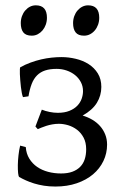

<svg xmlns="http://www.w3.org/2000/svg" viewBox="-20 -682 460 717"><path d="M379.9 -142.1Q379.9 -109.4 366.2 -80.8Q352.5 -52.2 327.4 -31Q302.2 -9.8 266.6 2.4Q231 14.6 187 14.6Q164.1 14.6 144.3 11.5Q124.5 8.3 107.7 3.2Q90.8 -2 76.9 -8.3Q63 -14.6 51.8 -21Q48.8 -23.4 47.6 -35.9Q46.4 -48.3 46.6 -65.7Q46.9 -83 49.1 -102.5Q51.3 -122.1 55.2 -138.2L76.2 -132.8Q78.1 -107.9 89.6 -89.4Q101.1 -70.8 118.9 -58.6Q136.7 -46.4 159.7 -40.3Q182.6 -34.2 208 -34.2Q232.9 -34.2 250.5 -40.8Q268.1 -47.4 279.5 -59.1Q291 -70.8 296.4 -87.4Q301.8 -104 301.8 -124.5Q301.8 -149.9 292.2 -168Q282.7 -186 267.6 -197.5Q252.4 -209 234.4 -214.4Q216.3 -219.7 199.7 -219.7Q187.5 -219.7 175.3 -217.5Q163.1 -215.3 152.6 -211.9Q142.1 -208.5 133.8 -205.1Q125.5 -201.7 121.1 -199.7L112.3 -209.5L136.2 -272.5Q149.4 -267.1 165.3 -263.9Q181.2 -260.7 195.8 -260.7Q221.2 -260.7 239.3 -268.1Q257.3 -275.4 268.6 -287.1Q279.8 -298.8 284.9 -313.2Q290 -327.6 290 -341.8Q290 -359.9 282 -375.2Q273.9 -390.6 260.3 -401.6Q246.6 -412.6 228.8 -418.7Q210.9 -424.8 191.4 -424.8Q166.5 -424.8 148.7 -418.9Q130.9 -413.1 118.4 -400.6Q106 -388.2 98.4 -368.7Q90.8 -349.1 86.4 -322.3L65.9 -319.3Q63.5 -324.2 61.5 -334.5Q59.6 -344.7 58.1 -356.9Q56.6 -369.1 55.7 -381.8Q54.7 -394.5 54.2 -405.3Q53.7 -416 54.2 -423.1Q54.7 -430.2 55.7 -430.7Q73.7 -440.9 93.8 -448.2Q113.8 -455.6 133.8 -460.2Q153.8 -464.8 173.1 -466.8Q192.4 -468.8 209.5 -468.8Q236.3 -468.8 262.9 -462.4Q289.6 -456.1 310.8 -442.6Q332 -429.2 345.2 -408Q358.4 -386.7 358.4 -357.4Q358.4 -325.2 341.8 -298.1Q325.2 -271 288.6 -250.5Q308.1 -244.6 324.7 -234.9Q341.3 -225.1 353.5 -211.4Q365.7 -197.8 372.8 -180.2Q379.9 -162.6 379.9 -142.1ZM350.6 -615.7Q350.6 -602.1 346.2 -589.8Q341.8 -577.6 334.2 -568.6Q326.7 -559.6 316.4 -554.2Q306.2 -548.8 293.9 -548.8Q272 -548.8 262.5 -561Q252.9 -573.2 252.9 -595.7Q252.9 -609.4 257.3 -621.6Q261.7 -633.8 269.5 -642.8Q277.3 -651.9 287.4 -657Q297.4 -662.1 309.1 -662.1Q350.6 -662.1 350.6 -615.7ZM155.3 -615.7Q155.3 -602.1 150.9 -589.8Q146.5 -577.6 138.9 -568.6Q131.3 -559.6 121.1 -554.2Q110.8 -548.8 98.6 -548.8Q76.7 -548.8 67.1 -561Q57.6 -573.2 57.6 -595.7Q57.6 -609.4 62 -621.6Q66.4 -633.8 74.2 -642.8Q82 -651.9 92 -657Q102.1 -662.1 113.8 -662.1Q155.3 -662.1 155.3 -615.7Z"/></svg>

Font: Gentium Plus Cyr
Style: Regular
Weight: 400
Designer: J. Victor Gaultney, Annie Olsen, Iska Routamaa, Becca Hirsbrunner
Foundry: SIL International
Version: Version 5.000